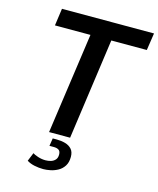

<svg xmlns="http://www.w3.org/2000/svg" viewBox="-130 -777 887 1076"><g transform="rotate(15 314.0 -238.5)"><path d="M203 0 286 -586H80L94 -686H628L613 -586H407L325 0ZM225 209Q199 209 173 203.5Q147 198 129 186L149 137Q159 144 180.5 151Q202 158 224 158Q240 158 255 153.5Q270 149 280 138Q290 127 290 108Q290 88 279 81Q268 74 251 74H225L232 29H256Q282 29 305 35.5Q328 42 342.5 58Q357 74 357 103Q357 135 343.5 156Q330 177 309 188.5Q288 200 265.5 204.5Q243 209 225 209Z"/></g></svg>

Font: Chivo Mono Medium
Style: Italic
Weight: 500
Italic angle: -8.05°
Monospace: yes
Designer: Hector Gatti
Foundry: Omnibus-Type
Version: Version 1.008